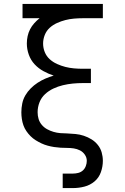

<svg xmlns="http://www.w3.org/2000/svg" viewBox="-20 -755 640 980"><path d="M300 205V131H352Q366 131 379.5 127.5Q393 124 403 115Q413 106 418 92.5Q423 79 423 66Q423 49 413 34.5Q403 20 388 12.5Q373 5 356.5 2.5Q340 0 323 0Q306 0 289.5 -1Q273 -2 256.5 -4.5Q240 -7 223.5 -11.5Q207 -16 192 -23Q177 -30 162.5 -39Q148 -48 136 -60Q124 -72 114.5 -86Q105 -100 99.5 -115.5Q94 -131 91.5 -148Q89 -165 89 -181Q89 -181 89 -181.5Q89 -182 89 -182Q89 -204 93.5 -226.5Q98 -249 109.5 -268.5Q121 -288 137 -304Q153 -320 172 -332.5Q191 -345 212 -354Q233 -363 254 -369Q227 -378 201.5 -392Q176 -406 156.5 -427Q137 -448 127 -476Q117 -504 117 -533Q117 -552 121 -570.5Q125 -589 133.5 -605.5Q142 -622 154.5 -636Q167 -650 182 -662H95V-735H505V-662H403Q380 -662 357.5 -660Q335 -658 313.5 -652.5Q292 -647 271 -637.5Q250 -628 233.5 -613Q217 -598 208.5 -576.5Q200 -555 200 -533Q200 -510 208.5 -489Q217 -468 233.5 -453Q250 -438 271 -428.5Q292 -419 313.5 -413.5Q335 -408 357.5 -406Q380 -404 403 -404H444V-331H403Q377 -331 351.5 -328.5Q326 -326 301 -320Q276 -314 252.5 -303Q229 -292 210 -274.5Q191 -257 181.5 -232.5Q172 -208 172 -182Q172 -182 172 -182Q172 -182 172 -182Q172 -164 177 -147.5Q182 -131 193.5 -117.5Q205 -104 220.5 -95.5Q236 -87 253 -82Q270 -77 287.5 -75.5Q305 -74 322 -74Q344 -73 365.5 -71Q387 -69 408 -62Q429 -55 447.5 -43.5Q466 -32 479.5 -15Q493 2 499 23Q505 44 505 66Q505 95 495 123.5Q485 152 462.5 171Q440 190 411 197.5Q382 205 352 205Z"/></svg>

Font: Iosevka Slab Extended
Style: Regular
Weight: 400
Width: 7
Monospace: yes
Designer: Belleve Invis
Foundry: Belleve Invis
Version: Version 11.1.1; ttfautohint (v1.8.3)